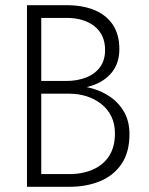

<svg xmlns="http://www.w3.org/2000/svg" viewBox="-20 -720 573 740"><path d="M127 -376H240Q299 -376 344 -393.5Q389 -411 414.5 -445.5Q440 -480 440 -531Q440 -587 415 -624.5Q390 -662 344.5 -681Q299 -700 236 -700H84V0H246Q314 0 366.5 -22Q419 -44 449 -89Q479 -134 479 -203Q479 -251 459.5 -286.5Q440 -322 407.5 -345Q375 -368 334 -379.5Q293 -391 250 -391H127V-359H246Q282 -359 313.5 -349Q345 -339 370 -319.5Q395 -300 409 -271.5Q423 -243 423 -206Q423 -154 401 -119.5Q379 -85 339 -67Q299 -49 246 -49H139V-651H236Q304 -651 344.5 -618.5Q385 -586 385 -528Q385 -487 365 -460.5Q345 -434 311 -421Q277 -408 236 -408H127Z"/></svg>

Font: Jost Light
Style: Regular
Weight: 300
Version: Version 3.710